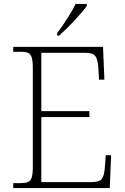

<svg xmlns="http://www.w3.org/2000/svg" viewBox="-20 -951 633 971"><path d="M47 0V-25H84Q108 -25 121.5 -30.5Q135 -36 140.5 -54Q146 -72 146 -108V-605Q146 -642 140.5 -660Q135 -678 122 -683.5Q109 -689 84 -689H47V-714H501L508 -548H481L477 -612Q474 -651 462 -667.5Q450 -684 410 -684H189V-389H432V-359H189V-30H442Q483 -30 495 -46.5Q507 -63 510 -102L515 -166H542L535 0ZM269 -784Q284 -803 301.5 -829Q319 -855 335.5 -882Q352 -909 362 -931H419V-921Q410 -908 393 -888Q376 -868 355.5 -846Q335 -824 315 -804.5Q295 -785 279 -771H269Z"/></svg>

Font: Noto Serif Hentaigana ExtraLight
Style: Regular
Weight: 200
Designer: Kazuhiro Yamada
Foundry: nipponia
Version: Version 1.000